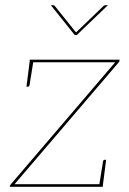

<svg xmlns="http://www.w3.org/2000/svg" viewBox="-20 -720 499 740"><path d="M18 0V-3Q19 -5 19.5 -6.5Q20 -8 22 -10L424 -480H94L95 -490H441L440 -485Q440 -484 439.5 -482.5Q439 -481 437 -479L36 -10H377L376 0ZM109 -486 94 -393Q94 -391 92.5 -388.5Q91 -386 88 -386H82L94 -480ZM362 -4 377 -97Q377 -99 378.5 -101.5Q380 -104 383 -104H389L377 -10ZM396 -700 276 -585H268L176 -700H185Q189 -700 192 -696L273 -595L378 -696Q379 -697 381.5 -698.5Q384 -700 387 -700Z"/></svg>

Font: Aleo Thin
Style: Italic
Weight: 250
Italic angle: -7°
Designer: Alessio Laiso
Foundry: Alessio Laiso
Version: Version 2.001;gftools[0.9.29]